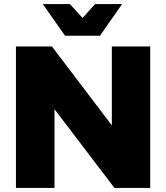

<svg xmlns="http://www.w3.org/2000/svg" viewBox="-20 -931 823 951"><path d="M534 -701H724V0H547L250 -390V0H59V-701H237L534 -310ZM451 -911H585L475 -754H302L192 -911H326L389 -842Z"/></svg>

Font: Gontserrat ExtraBold
Style: Regular
Weight: 800
Designer: Julieta Ulanovsky
Foundry: Julieta Ulanovsky
Version: Version 6.001